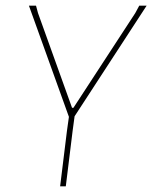

<svg xmlns="http://www.w3.org/2000/svg" viewBox="-20 -657 537 677"><path d="M497 -637 243 -247 236 -195 212 0H192L216 -195L223 -245L82 -637H107L114 -611L234 -277H239L457 -611L471 -637Z"/></svg>

Font: Alegreya Sans Thin
Style: Italic
Weight: 100
Italic angle: -7°
Designer: Juan Pablo del Peral
Foundry: Huerta Tipografica
Version: Version 2.007